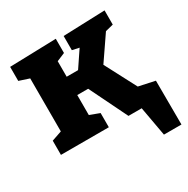

<svg xmlns="http://www.w3.org/2000/svg" viewBox="-163 -685 984 1007"><g transform="rotate(-30 328.5 -182.0)"><path d="M651 -88 652 178H546L514 0H434L322 -229H256V-108L315 -86V0H25V-86L86 -107V-428L25 -448V-533L306 -541V-455L256 -434V-340H325L391 -438L349 -447V-533L602 -542V-456L554 -444L454 -298L553 -109Z"/></g></svg>

Font: Bitter Pro ExtraBold
Style: Regular
Weight: 800
Designer: Sol Matas, and Bitter project Authors
Foundry: Sol Matas
Version: Version 1.010